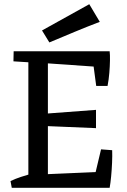

<svg xmlns="http://www.w3.org/2000/svg" viewBox="-20 -894 603 914"><path d="M36 0 30 -32Q53 -43 78.5 -51.5Q104 -60 129 -67L130 0ZM502 0 427 -40 461 -183 514 -179Q515 -153 513.5 -119Q512 -85 509 -53.5Q506 -22 502 0ZM140 -596 44 -602 45 -650H138ZM438 -485 422 -605 502 -650Q504 -634 503.5 -606.5Q503 -579 500.5 -547.5Q498 -516 492 -485ZM115 0V-650H208V0ZM437 -284 197 -294V-353L437 -371ZM485 -573 184 -594 109 -650H502ZM109 0 184 -64 485 -77 502 0ZM215 -692 180 -749 405 -874 455 -790Q392 -766 334.5 -742Q277 -718 215 -692Z"/></svg>

Font: Eczar
Style: Regular
Weight: 400
Designer: Vaibhav Singh
Foundry: Rosetta Type Foundry
Version: Version 2.000